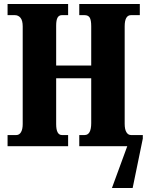

<svg xmlns="http://www.w3.org/2000/svg" viewBox="-20 -734 739 964"><path d="M697 -38 646 210H542L619 0H378V-56H405Q438 -56 438 -116V-341H262V-111Q262 -56 291 -56H322V0H18V-56H62Q77 -56 85.5 -70.5Q94 -85 94 -111V-601Q94 -631 83 -644.5Q72 -658 54 -658H18V-714H322V-658H291Q276 -658 269 -645.5Q262 -633 262 -605V-405H438V-602Q438 -633 430.5 -645.5Q423 -658 404 -658H378V-714H682V-658H638Q606 -658 606 -602V-112Q606 -85 614.5 -70.5Q623 -56 638 -56H697Z"/></svg>

Font: Noto Serif CondBlack
Style: Regular
Weight: 900
Width: 3
Designer: Monotype Design Team
Foundry: Monotype Imaging Inc.
Version: Version 1.001